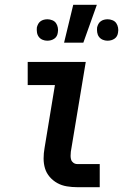

<svg xmlns="http://www.w3.org/2000/svg" viewBox="-20 -777 540 797"><path d="M300 0Q279 0 257.5 -3.5Q236 -7 218 -17Q200 -27 186.5 -42.5Q173 -58 167 -77.5Q161 -97 161 -119Q161 -141 165 -163L208 -424H95V-520H336L274 -147Q273 -138 273 -129.5Q273 -121 275.5 -113.5Q278 -106 285 -101Q292 -96 301 -96H394V0ZM246 -600 284 -757H382L326 -600ZM426 -608Q416 -608 406.5 -612Q397 -616 391 -624Q385 -632 383.5 -642.5Q382 -653 383 -663Q385 -671 388.5 -677.5Q392 -684 398 -688.5Q404 -693 411.5 -695Q419 -697 427 -697Q437 -697 447 -693Q457 -689 462.5 -681Q468 -673 470 -662.5Q472 -652 470 -642Q469 -634 465.5 -627.5Q462 -621 455.5 -616.5Q449 -612 441.5 -610Q434 -608 426 -608ZM176 -608Q166 -608 156.5 -612Q147 -616 141 -624Q135 -632 133.5 -642.5Q132 -653 133 -663Q135 -671 138.5 -677.5Q142 -684 148 -688.5Q154 -693 161.5 -695Q169 -697 177 -697Q187 -697 197 -693Q207 -689 212.5 -681Q218 -673 220 -662.5Q222 -652 220 -642Q219 -634 215.5 -627.5Q212 -621 205.5 -616.5Q199 -612 191.5 -610Q184 -608 176 -608Z"/></svg>

Font: Iosevka SS18
Style: Bold Italic
Weight: 700
Italic angle: -9°
Monospace: yes
Designer: Belleve Invis
Foundry: Belleve Invis
Version: Version 25.1.1; ttfautohint (v1.8.4)